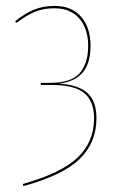

<svg xmlns="http://www.w3.org/2000/svg" viewBox="-20 -548 403 649"><path d="M286 -393Q286 -335 260 -303.5Q234 -272 179 -265Q243 -262 274.5 -234.5Q306 -207 306 -148Q306 -66 249 -10.5Q192 45 59 81L57 74Q188 37 243 -16Q298 -69 298 -148Q298 -206 264.5 -233.5Q231 -261 154 -261H118V-268H152Q220 -268 249 -300.5Q278 -333 278 -393Q278 -451 248 -485.5Q218 -520 164 -520Q126 -520 97.5 -508Q69 -496 36 -471L31 -476Q63 -502 94 -515Q125 -528 165 -528Q222 -528 254 -491.5Q286 -455 286 -393Z"/></svg>

Font: Fira Sans Compressed Eight
Style: Regular
Weight: 100
Width: 1
Designer: bBox Type GmbH & Carrois Corporate GbR & Edenspiekermann AG
Foundry: bBox Type GmbH & Carrois Corporate GbR & Edenspiekermann AG
Version: Version 4.301